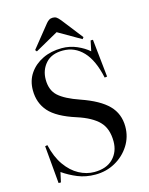

<svg xmlns="http://www.w3.org/2000/svg" viewBox="-136 -1013 865 1112"><g transform="rotate(-15 296.0 -457.0)"><path d="M296 14Q238 14 190.5 -5.5Q143 -25 103 -53L90 6H76L56 -220L70 -223Q87 -149 122 -99.5Q157 -50 202 -26Q247 -2 293 -2Q367 -2 406.5 -42.5Q446 -83 446 -145Q446 -222 404.5 -264.5Q363 -307 276 -335Q163 -371 117 -423Q71 -475 71 -551Q71 -609 100.5 -652Q130 -695 180.5 -719.5Q231 -744 295 -744Q343 -744 385.5 -725.5Q428 -707 456 -682L469 -744H483L507 -517L492 -515Q469 -623 419 -676Q369 -729 298 -729Q230 -729 194.5 -689Q159 -649 159 -592Q159 -528 197.5 -493Q236 -458 323 -428Q433 -390 483.5 -338.5Q534 -287 534 -210Q534 -148 501.5 -97Q469 -46 415 -16Q361 14 296 14ZM152 -763 144 -773 251 -906Q259 -916 268.5 -922Q278 -928 291 -928Q304 -928 313 -922Q322 -916 335 -900L434 -773L426 -763L291 -841Z"/></g></svg>

Font: Display Regular
Style: Regular
Weight: 400
Designer: Latin by Veronika Burian and Jose Scaglione. Greek by Irene Vlachou. Cyrillic by Vera Evstafieva.
Foundry: TypeTogether
Version: Version 3.002